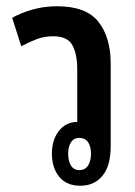

<svg xmlns="http://www.w3.org/2000/svg" viewBox="-20 -586 433 614"><path d="M334 -383V-119Q334 -55 307.5 -23.5Q281 8 237 8Q193 8 169.5 -20.5Q146 -49 146 -95Q146 -139 168.5 -167.5Q191 -196 227 -196V-364Q227 -413 211.5 -441.5Q196 -470 150 -470Q121 -470 96.5 -460.5Q72 -451 48 -438L19 -529Q45 -544 82.5 -555Q120 -566 162 -566Q256 -566 295 -516Q334 -466 334 -383ZM234 -145Q216 -145 207 -131Q198 -117 198 -94Q198 -71 207 -56.5Q216 -42 234 -42Q252 -42 261.5 -56.5Q271 -71 271 -94Q271 -118 261.5 -131.5Q252 -145 234 -145Z"/></svg>

Font: Noto Sans Thai Looped ExtraCondensed SemiBold
Style: Regular
Weight: 600
Width: 2
Designer: Sasikarn Vongin, Ben Mitchell
Foundry: The Fontpad Ltd
Version: Version 1.001; ttfautohint (v1.8.4.7-5d5b)